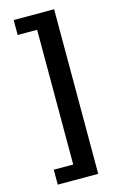

<svg xmlns="http://www.w3.org/2000/svg" viewBox="-130 -762 604 969"><g transform="rotate(-15 172.0 -278.0)"><path d="M46 152V74H147.6V-630H46V-708H257.3V152Z"/></g></svg>

Font: Source Sans Variable
Style: Regular
Weight: 200
Designer: Paul D. Hunt
Foundry: Adobe Systems Incorporated
Version: Version 3.006;hotconv 1.0.111;makeotfexe 2.5.65597